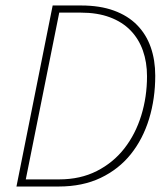

<svg xmlns="http://www.w3.org/2000/svg" viewBox="-20 -680 612 700"><path d="M40 0 172 -660H276Q344 -660 395 -641.5Q446 -623 479.5 -589Q513 -555 529.5 -508Q546 -461 546 -404Q546 -320 523.5 -246.5Q501 -173 457 -118Q413 -63 347 -31.5Q281 0 194 0ZM74 -26H196Q273 -26 333 -56.5Q393 -87 433.5 -139Q474 -191 495 -259Q516 -327 516 -402Q516 -453 501 -495.5Q486 -538 456 -569Q426 -600 380.5 -617Q335 -634 274 -634H196Z"/></svg>

Font: TypoPRO Source Sans Pro
Style: Italic
Weight: 200
Italic angle: -11°
Designer: Paul D. Hunt
Foundry: Adobe Systems Incorporated
Version: Version 1.075;PS 2.000;hotconv 1.0.86;makeotf.lib2.5.63406